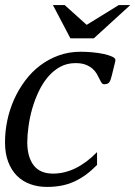

<svg xmlns="http://www.w3.org/2000/svg" viewBox="-20 -736 540 767"><path d="M281.7 -483.9Q247.6 -483.9 220 -468.8Q192.4 -453.6 171.1 -428.2Q149.9 -402.8 134.3 -369.9Q118.7 -336.9 108.6 -301.5Q98.6 -266.1 93.8 -230.7Q88.9 -195.3 88.9 -165Q89.8 -106.9 115.2 -74.7Q140.6 -42.5 191.9 -42.5Q283.7 -42.5 367.7 -128.4V-77.1Q345.2 -54.2 322.8 -37.8Q300.3 -21.5 276.1 -10.5Q252 0.5 225.1 5.6Q198.2 10.7 167.5 10.7Q131.3 10.7 100.6 -0.5Q69.8 -11.7 47.6 -33.9Q25.4 -56.2 12.7 -89.6Q0 -123 0 -167.5Q0 -211.4 9.3 -255.4Q18.6 -299.3 36.6 -339.4Q54.7 -379.4 80.8 -414.3Q106.9 -449.2 140.6 -474.6Q174.3 -500 214.8 -514.6Q255.4 -529.3 302.2 -529.3Q324.2 -529.3 348.6 -527.1Q373 -524.9 393.6 -520.5Q414.1 -516.1 427.5 -510Q440.9 -503.9 440.9 -496.6Q440.9 -491.7 439.5 -486.8L426.3 -433.1Q422.4 -416 416.7 -407.7Q411.1 -399.4 396 -399.4Q389.6 -399.4 385.5 -405.8Q381.3 -412.1 377 -421.4Q372.6 -430.7 366.2 -441.7Q359.9 -452.6 349.1 -461.9Q338.4 -471.2 322.3 -477.5Q306.2 -483.9 281.7 -483.9ZM326.2 -636.7 454.6 -715.8H500.5L355 -583H261.2L191.4 -715.8H238.3Z"/></svg>

Font: Arian Grqi
Style: Italic
Weight: 400
Italic angle: -15°
Designer: Ruben Hakobyan (Tarumian)
Foundry: Ruben Hakobyan (Tarumian)
Version: Version 1.002